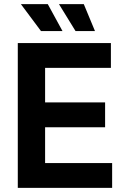

<svg xmlns="http://www.w3.org/2000/svg" viewBox="-20 -908 594 928"><path d="M66 0H522V-120H198V-293H488V-413H198V-580H516V-700H66ZM81 -888 178 -758H282L211 -888ZM265 -888 345 -758H439L385 -888Z"/></svg>

Font: Meta Space
Style: Bold
Weight: 700
Designer: Meta Pool / Florian Karsten
Foundry: Meta Pool / Florian Karsten
Version: Version 2.000;Glyphs 3.1.1 (3137)